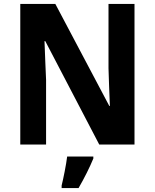

<svg xmlns="http://www.w3.org/2000/svg" viewBox="-20 -734 786 975"><path d="M663 0H484L210 -525H206Q208 -468 210 -421Q212 -374 214 -328V0H83V-714H261L535 -196H538Q536 -253 534 -297Q532 -341 531 -387V-714H663ZM454 71Q440 105 420.5 144Q401 183 379 221H293V208Q300 180 308.5 136.5Q317 93 321 61H454Z"/></svg>

Font: Noto Sans Sinhala SemiCondensed
Style: Bold
Weight: 700
Width: 4
Designer: Jelle Bosma - Monotype Design Team
Foundry: Monotype Imaging Inc.
Version: Version 2.006; ttfautohint (v1.8.4.7-5d5b)